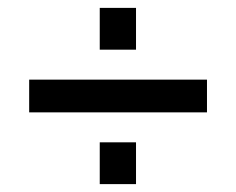

<svg xmlns="http://www.w3.org/2000/svg" viewBox="-20 -495 599 487"><path d="M54 -210V-293H505V-210ZM233 -28V-134H325V-28ZM233 -369V-475H325V-369Z"/></svg>

Font: Cairo Play SemiBold
Style: Regular
Weight: 600
Designer: Mohamed Gaber, Accademia di Belle Arti di Urbino
Foundry: Kief Type Foundry, Accademia di Belle Arti di Urbino
Version: Version 3.130;gftools[0.9.24]